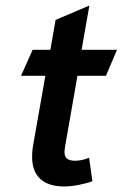

<svg xmlns="http://www.w3.org/2000/svg" viewBox="-20 -665 443 694"><path d="M96 -98Q96 -117 99 -136L144 -391H56L98 -485H162L181 -593L303 -645L275 -485H403L363 -391H260L215 -134Q213 -120 213 -116Q213 -99 222.5 -91.5Q232 -84 251 -84Q277 -84 302 -95L314 -10Q296 -3 266.5 3Q237 9 212 9Q155 9 125.5 -18.5Q96 -46 96 -98Z"/></svg>

Font: Niramit SemiBold
Style: Italic
Weight: 600
Italic angle: -10°
Designer: Katatrad Aksorn Co.,Ltd.
Foundry: Cadson Demak Co.,Ltd.
Version: Version 1.001; ttfautohint (v1.6)